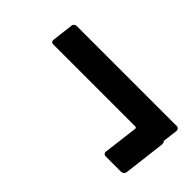

<svg xmlns="http://www.w3.org/2000/svg" viewBox="-30 -509 506 506"><g transform="rotate(45 223.5 -255.5)"><path d="M433 -300 438 -340C438 -346 435 -350 429 -350H57C51 -350 46 -346 46 -340L39 -282C38 -276 41 -272 47 -272H353C355 -272 357 -270 357 -268L345 -171C344 -165 348 -161 353 -161H411C416 -161 421 -165 422 -171L436 -287C436 -291 436 -294 435 -296C433 -297 432 -298 433 -300Z"/></g></svg>

Font: Barlow Semi Condensed Medium
Style: Italic
Weight: 500
Width: 4
Italic angle: -7°
Designer: Jeremy Tribby
Foundry: Tribby Type
Version: Version 1.422;hotconv 1.0.109;makeotfexe 2.5.65596